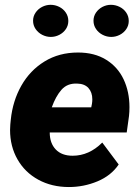

<svg xmlns="http://www.w3.org/2000/svg" viewBox="-20 -752 569 782"><path d="M186 -732.4Q204.6 -732.4 221.2 -724.1Q237.8 -715.8 248 -700.7Q258.3 -685.5 258.3 -666.5Q258.3 -648.4 248.3 -633.5Q238.3 -618.7 221.7 -610.1Q205.1 -601.6 187 -601.6Q168.9 -601.6 152.1 -610.1Q135.3 -618.7 125 -633.8Q114.7 -648.9 114.7 -667.5Q114.7 -685.5 124.8 -700.4Q134.8 -715.3 151.4 -723.9Q168 -732.4 186 -732.4ZM431.6 -732.4Q450.2 -732.4 467 -724.1Q483.9 -715.8 494.1 -700.7Q504.4 -685.5 504.4 -666.5Q504.4 -648.4 494.4 -633.5Q484.4 -618.7 467.8 -610.1Q451.2 -601.6 433.1 -601.6Q415 -601.6 398.2 -610.1Q381.3 -618.7 371.1 -633.8Q360.8 -648.9 360.8 -667.5Q360.8 -685.5 370.8 -700.4Q380.9 -715.3 397.2 -723.9Q413.6 -732.4 431.6 -732.4ZM463.4 -82Q432.6 -36.6 377 -13.4Q321.3 9.8 260.7 9.8Q190.9 9.8 136.2 -20Q81.5 -49.8 51.3 -102.8Q21 -155.8 21 -222.7Q21 -230.5 22 -245.1L23.9 -264.2Q31.7 -340.8 66.9 -403.1Q102.1 -465.3 161.4 -501.7Q220.7 -538.1 297.9 -538.1Q364.7 -538.1 412.1 -508.8Q459.5 -479.5 483.4 -429Q507.3 -378.4 507.3 -315.4Q507.3 -295.4 505.4 -279.3L496.1 -212.4H182.6Q182.6 -168.9 207 -143.3Q231.4 -117.7 275.9 -117.7Q342.8 -117.7 396.5 -171.4ZM190.9 -314.9H351.6L354.5 -329.1Q356 -338.9 356 -347.2Q356 -376 340.1 -393.6Q324.2 -411.1 293.5 -411.6Q253.9 -413.1 230.5 -386.5Q207 -359.9 190.9 -314.9Z"/></svg>

Font: Mardoto Black
Style: Italic
Weight: 900
Italic angle: -12°
Designer: Christian Robertson, Vahan Hovhannisyan
Foundry: Google
Version: Version 1.000